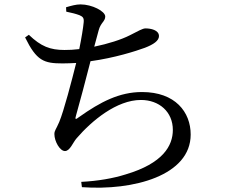

<svg xmlns="http://www.w3.org/2000/svg" viewBox="-20 -807 1040 872"><path d="M264 -519C285 -519 305 -520 326 -521C306 -441 270 -303 249 -253C234 -218 227 -214 227 -198C227 -165 252 -121 275 -121C298 -121 311 -160 328 -179C397 -259 510 -353 620 -353C703 -353 765 -299 765 -217C765 -145 720 -65 551 -15C494 3 426 15 349 19L352 43C587 60 846 -10 846 -196C846 -298 776 -389 625 -389C522 -389 436 -344 340 -276C321 -261 320 -265 326 -285C340 -335 371 -449 391 -529C501 -544 597 -575 638 -590C677 -605 702 -622 702 -643C702 -671 664 -678 641 -678C627 -678 608 -666 570 -647C531 -627 471 -608 408 -595L428 -669C437 -704 458 -710 458 -732C458 -756 398 -787 346 -787C325 -787 304 -781 280 -774L281 -754C306 -749 325 -744 341 -738C357 -731 362 -725 360 -705C358 -682 350 -633 340 -584C317 -581 294 -580 273 -580C208 -580 166 -596 111 -649L94 -637C146 -531 179 -519 264 -519Z"/></svg>

Font: Source Han Serif SC Medium
Style: Regular
Weight: 500
Designer: Ryoko NISHIZUKA 西塚涼子 (kana & ideographs); Frank Grießhammer (Latin, Greek & Cyrillic); Wenlong ZHANG 张文龙 (bopomofo); San
Foundry: Adobe
Version: Version 2.003;hotconv 1.1.1;makeotfexe 2.6.0